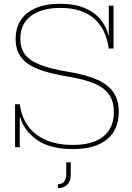

<svg xmlns="http://www.w3.org/2000/svg" viewBox="-20 -782 702 1020"><path d="M367 10Q247 10 177.5 -38.2Q108 -86.5 87 -160H80L85 -228Q100 -123 173 -67.5Q246 -12 366 -12Q473.5 -12 529.2 -57.2Q585 -102.5 585 -187Q585 -241 560.8 -277.8Q536.5 -314.5 481.8 -338Q427 -361.5 336 -376Q237.5 -392 177.5 -417Q117.5 -442 90.2 -480.5Q63 -519 63 -575Q63 -665 125.8 -713.5Q188.5 -762 298 -762Q376.5 -762 430 -739.2Q483.5 -716.5 514.5 -678Q545.5 -639.5 557 -593H564L558 -524Q542.5 -630.5 478 -685.2Q413.5 -740 301 -740Q202 -740 145 -697.8Q88 -655.5 88 -576Q88 -527.5 111.8 -494.2Q135.5 -461 190.8 -438.8Q246 -416.5 340 -401Q437.5 -385 497 -358.2Q556.5 -331.5 583.8 -290Q611 -248.5 611 -188Q611 -93 548.2 -41.5Q485.5 10 367 10ZM60 0V-228H85V0ZM558 -524V-752H583V-524ZM332 80H356V144Q356 180.5 337.2 199Q318.5 217.5 287.5 217.5V196.5Q308 196.5 320 183.5Q332 170.5 332 144Z"/></svg>

Font: Hepta Slab ExtraLight ExtraLight
Style: Regular
Weight: 250
Version: Version 1.102